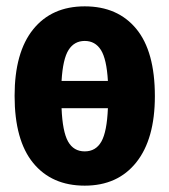

<svg xmlns="http://www.w3.org/2000/svg" viewBox="-20 -568 534 605"><path d="M468 -265Q468 -130 409.5 -56.5Q351 17 247 17Q143 17 84.5 -54.5Q26 -126 26 -266Q26 -403 84.5 -475.5Q143 -548 247 -548Q351 -548 409.5 -477Q468 -406 468 -265ZM174 -313H320Q316 -382 298 -410.5Q280 -439 247 -439Q214 -439 196 -410.5Q178 -382 174 -313ZM320 -227H174Q177 -153 194.5 -122Q212 -91 247 -91Q282 -91 299.5 -122Q317 -153 320 -227Z"/></svg>

Font: Fira Sans Extra Condensed
Style: Bold
Weight: 700
Width: 1
Designer: Carrois Corporate & Edenspiekermann AG
Foundry: Carrois Corporate GbR & Edenspiekermann AG
Version: Version 4.203